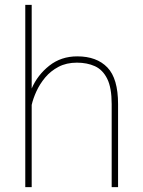

<svg xmlns="http://www.w3.org/2000/svg" viewBox="-20 -770 587 790"><path d="M110.4 -750V-405.8Q134.3 -461.4 182.9 -499.8Q231.4 -538.1 297.9 -538.1Q377.9 -538.1 421.9 -492.4Q465.8 -446.8 465.8 -341.8V0H439.5V-341.8Q439.5 -409.2 421.1 -446Q402.8 -482.9 370.6 -497.6Q338.4 -512.2 296.4 -512.2Q253.4 -512.2 220.9 -495.1Q188.5 -478 166 -451.2Q143.6 -424.3 129.9 -394.3Q116.2 -364.3 110.4 -338.4V0H84V-750Z"/></svg>

Font: Vazirmatn UI FD Thin
Style: Regular
Weight: 100
Designer: Saber Rastikerdar
Foundry: Saber Rastikerdar
Version: Version 33.003